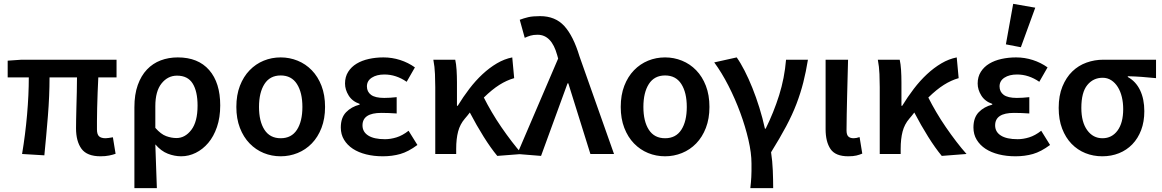

<svg xmlns="http://www.w3.org/2000/svg" viewBox="-20 -802 6053 1000"><path d="M504 12Q433 12 404.5 -27Q376 -66 376 -134Q376 -149 376.5 -179Q377 -209 378 -246Q379 -283 380 -323Q381 -363 381 -399H238Q238 -303 229.5 -198Q221 -93 211 7L95 0Q112 -102 121 -205Q130 -308 130 -399H20V-486L92 -491H587V-399H492Q490 -362 488.5 -320Q487 -278 486 -239.5Q485 -201 485 -171Q485 -141 485 -128Q485 -102 496 -92Q507 -82 530 -82Q537 -82 546 -83.5Q555 -85 568 -87L582 -1Q568 4 548.5 8Q529 12 504 12Z M680 178V-243Q680 -310 697.5 -359Q715 -408 745.5 -440Q776 -472 817 -487.5Q858 -503 906 -503Q1012 -503 1069.5 -437Q1127 -371 1127 -253Q1127 -190 1110 -140.5Q1093 -91 1064.5 -57.5Q1036 -24 999.5 -6Q963 12 924 12Q889 12 854 -1.5Q819 -15 789 -50Q791 12 793 65Q795 118 797 178ZM899 -83Q944 -83 976.5 -125.5Q1009 -168 1009 -252Q1009 -326 983.5 -367Q958 -408 902 -408Q854 -408 821.5 -367.5Q789 -327 789 -249V-136Q818 -103 845.5 -93Q873 -83 899 -83Z M1442 12Q1395 12 1353.5 -5Q1312 -22 1280 -55Q1248 -88 1229.5 -136Q1211 -184 1211 -245Q1211 -307 1229.5 -355Q1248 -403 1280 -436Q1312 -469 1353.5 -486Q1395 -503 1442 -503Q1488 -503 1530 -486Q1572 -469 1604 -436Q1636 -403 1654.5 -355Q1673 -307 1673 -245Q1673 -184 1654.5 -136Q1636 -88 1604 -55Q1572 -22 1530 -5Q1488 12 1442 12ZM1442 -82Q1498 -82 1526.5 -126Q1555 -170 1555 -245Q1555 -320 1526.5 -364.5Q1498 -409 1442 -409Q1386 -409 1357.5 -364.5Q1329 -320 1329 -245Q1329 -170 1357.5 -126Q1386 -82 1442 -82Z M1974 12Q1927 12 1887 2Q1847 -8 1818 -27Q1789 -46 1772 -74Q1755 -102 1755 -138Q1755 -189 1782.5 -217.5Q1810 -246 1853 -257V-261Q1815 -274 1796 -304.5Q1777 -335 1777 -367Q1777 -402 1793.5 -428Q1810 -454 1837.5 -470.5Q1865 -487 1901 -495Q1937 -503 1977 -503Q2022 -503 2064 -489.5Q2106 -476 2141 -451L2098 -376Q2043 -414 1982 -414Q1942 -414 1916.5 -397.5Q1891 -381 1891 -352Q1891 -324 1912.5 -308Q1934 -292 1981 -292Q1996 -292 2012 -293Q2028 -294 2046 -296V-211Q2004 -214 1966 -214Q1868 -214 1868 -149Q1868 -115 1898 -96Q1928 -77 1985 -77Q2014 -77 2045 -86.5Q2076 -96 2108 -121L2154 -47Q2107 -12 2065 0Q2023 12 1974 12Z M2570 10Q2536 -31 2499 -90Q2462 -149 2427 -216Q2421 -208 2414.5 -200Q2408 -192 2401 -184Q2376 -155 2366 -117Q2356 -79 2356 -27V0H2247V-348Q2247 -377 2245.5 -416Q2244 -455 2237 -491H2351Q2356 -469 2358 -438Q2360 -407 2360 -373V-251H2364Q2392 -297 2424.5 -339.5Q2457 -382 2493 -415.5Q2529 -449 2568 -472Q2607 -495 2648 -503L2658 -395Q2619 -384 2581 -360Q2543 -336 2500 -294Q2518 -258 2541.5 -218Q2565 -178 2591.5 -139.5Q2618 -101 2645.5 -65Q2673 -29 2699 0Z M2798 10 2674 0 2887 -497 2882 -515Q2853 -621 2780 -621Q2758 -621 2743 -616.5Q2728 -612 2713 -605L2687 -699Q2708 -707 2731 -712.5Q2754 -718 2793 -718Q2872 -718 2919 -666.5Q2966 -615 2998 -509L3178 0H3055L2940 -368H2936Z M3444 12Q3397 12 3355.5 -5Q3314 -22 3282 -55Q3250 -88 3231.5 -136Q3213 -184 3213 -245Q3213 -307 3231.5 -355Q3250 -403 3282 -436Q3314 -469 3355.5 -486Q3397 -503 3444 -503Q3490 -503 3532 -486Q3574 -469 3606 -436Q3638 -403 3656.5 -355Q3675 -307 3675 -245Q3675 -184 3656.5 -136Q3638 -88 3606 -55Q3574 -22 3532 -5Q3490 12 3444 12ZM3444 -82Q3500 -82 3528.5 -126Q3557 -170 3557 -245Q3557 -320 3528.5 -364.5Q3500 -409 3444 -409Q3388 -409 3359.5 -364.5Q3331 -320 3331 -245Q3331 -170 3359.5 -126Q3388 -82 3444 -82Z M3888 178Q3890 162 3891 148.5Q3892 135 3893 120.5Q3894 106 3894 89Q3894 72 3894 49Q3894 -5 3878 -74Q3862 -143 3835.5 -215Q3809 -287 3774 -355.5Q3739 -424 3700 -477L3817 -503Q3837 -475 3858 -434Q3879 -393 3898.5 -344.5Q3918 -296 3935 -241.5Q3952 -187 3964 -132H3968Q4010 -217 4038 -306Q4066 -395 4074 -491H4188Q4178 -429 4164 -373.5Q4150 -318 4128.5 -261.5Q4107 -205 4074.5 -144Q4042 -83 3996 -9Q4003 36 4005 86Q4007 136 4007 178Z M4398 12Q4331 12 4305.5 -26Q4280 -64 4280 -129V-491H4397Q4396 -445 4394.5 -395.5Q4393 -346 4392 -298Q4391 -250 4390 -205Q4389 -160 4389 -123Q4389 -100 4398.5 -91Q4408 -82 4426 -82Q4440 -82 4457 -88L4471 -2Q4457 4 4440.5 8Q4424 12 4398 12Z M4885 10Q4851 -31 4814 -90Q4777 -149 4742 -216Q4736 -208 4729.5 -200Q4723 -192 4716 -184Q4691 -155 4681 -117Q4671 -79 4671 -27V0H4562V-348Q4562 -377 4560.5 -416Q4559 -455 4552 -491H4666Q4671 -469 4673 -438Q4675 -407 4675 -373V-251H4679Q4707 -297 4739.5 -339.5Q4772 -382 4808 -415.5Q4844 -449 4883 -472Q4922 -495 4963 -503L4973 -395Q4934 -384 4896 -360Q4858 -336 4815 -294Q4833 -258 4856.5 -218Q4880 -178 4906.5 -139.5Q4933 -101 4960.5 -65Q4988 -29 5014 0Z M5269 12Q5222 12 5182 2Q5142 -8 5113 -27Q5084 -46 5067 -74Q5050 -102 5050 -138Q5050 -189 5077.5 -217.5Q5105 -246 5148 -257V-261Q5110 -274 5091 -304.5Q5072 -335 5072 -367Q5072 -402 5088.5 -428Q5105 -454 5132.5 -470.5Q5160 -487 5196 -495Q5232 -503 5272 -503Q5317 -503 5359 -489.5Q5401 -476 5436 -451L5393 -376Q5338 -414 5277 -414Q5237 -414 5211.5 -397.5Q5186 -381 5186 -352Q5186 -324 5207.5 -308Q5229 -292 5276 -292Q5291 -292 5307 -293Q5323 -294 5341 -296V-211Q5299 -214 5261 -214Q5163 -214 5163 -149Q5163 -115 5193 -96Q5223 -77 5280 -77Q5309 -77 5340 -86.5Q5371 -96 5403 -121L5449 -47Q5402 -12 5360 0Q5318 12 5269 12ZM5219 -571 5257 -782 5372 -762 5297 -556Z M5721 12Q5674 12 5633 -4.5Q5592 -21 5561 -53Q5530 -85 5512 -132Q5494 -179 5494 -240Q5494 -304 5513.5 -351.5Q5533 -399 5565 -430Q5597 -461 5639 -476Q5681 -491 5726 -491H6001V-395Q5960 -399 5927 -401.5Q5894 -404 5854 -405V-401Q5896 -378 5918 -332Q5940 -286 5940 -223Q5940 -168 5923.5 -124.5Q5907 -81 5877.5 -50.5Q5848 -20 5808 -4Q5768 12 5721 12ZM5722 -82Q5771 -82 5800.5 -122Q5830 -162 5830 -234Q5830 -267 5823 -296.5Q5816 -326 5802 -348.5Q5788 -371 5768 -384Q5748 -397 5723 -397Q5674 -397 5643 -359Q5612 -321 5612 -240Q5612 -166 5642.5 -124Q5673 -82 5722 -82Z"/></svg>

Font: CV Source Sans Light
Style: Bold
Weight: 600
Designer: Paul D. Hunt
Foundry: Adobe Systems Incorporated
Version: Version 3.001